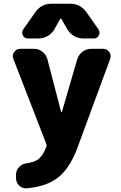

<svg xmlns="http://www.w3.org/2000/svg" viewBox="-20 -810 651 1035"><path d="M124 205.1Q121.1 205.1 119.1 205.1Q98.6 205.1 83 190.4Q66.4 173.8 66.4 149.4V130.9Q66.4 107.4 83 90.3Q99.6 73.2 124 70.3Q162.1 64.5 181.6 51.8Q211.9 31.2 230.5 -20.5Q232.4 -27.3 229.5 -34.2L51.8 -493.2Q48.8 -501 48.8 -507.8Q48.8 -519.5 56.6 -529.3Q68.4 -546.9 88.9 -546.9H163.1Q188.5 -546.9 208.5 -531.2Q228.5 -515.6 235.4 -491.2L309.6 -206.1Q310.5 -205.1 312 -205.1Q313.5 -205.1 313.5 -206.1L396.5 -491.2Q404.3 -515.6 424.8 -531.2Q445.3 -546.9 470.7 -546.9H536.1Q556.6 -546.9 569.3 -529.3Q576.2 -518.6 576.2 -506.8Q576.2 -500 574.2 -493.2L399.4 -18.6Q354.5 106.4 280.3 156.2Q221.7 196.3 124 205.1ZM311.5 -707Q309.6 -710 307.6 -710Q305.7 -710 303.7 -707L273.4 -652.3Q260.7 -629.9 237.3 -616.2Q213.9 -602.5 187.5 -602.5H129.9Q111.3 -602.5 103.5 -619.1Q99.6 -626 99.6 -632.8Q99.6 -641.6 104.5 -650.4L168.9 -742.2Q201.2 -790 258.8 -790H357.4Q415 -790 447.3 -742.2L511.7 -650.4Q516.6 -641.6 516.6 -632.8Q516.6 -626 512.7 -619.1Q504.9 -602.5 486.3 -602.5H428.7Q402.3 -602.5 378.9 -616.2Q355.5 -629.9 342.8 -652.3Z"/></svg>

Font: Gen Jyuu Gothic Heavy
Style: Bold
Weight: 900
Designer: [Source Han Sans]
Ryoko NISHIZUKA  (kana & ideographs); Paul D. Hunt (Latin, Greek & Cyrillic); Wenlong ZHANG  (bopomofo
Version: Version 1.002.20150607